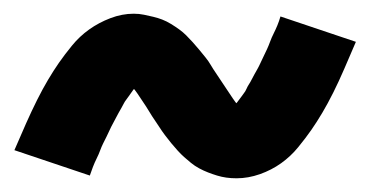

<svg xmlns="http://www.w3.org/2000/svg" viewBox="-20 -441 540 280"><path d="M325 -181Q317 -181 310 -182Q303 -183 296.5 -185Q290 -187 283.5 -189.5Q277 -192 270.5 -195.5Q264 -199 258.5 -203.5Q253 -208 248.5 -212Q244 -216 239 -221.5Q234 -227 229.5 -232.5Q225 -238 220.5 -244Q216 -250 212.5 -255.5Q209 -261 205.5 -266Q202 -271 197.5 -278.5Q193 -286 188.5 -292.5Q184 -299 180.5 -304.5Q177 -310 171.5 -315.5Q166 -321 166 -323Q167 -323 170 -322.5Q173 -322 176 -322Q178 -322 180.5 -322.5Q183 -323 184 -323Q184 -320 181 -317.5Q178 -315 174 -309.5Q170 -304 168 -301Q166 -298 164 -295.5Q162 -293 160.5 -290Q159 -287 157 -283.5Q155 -280 153 -276.5Q151 -273 149 -269Q147 -265 144.5 -260.5Q142 -256 140 -251.5Q138 -247 135.5 -242Q133 -237 130.5 -232Q128 -227 126 -221.5Q124 -216 121 -210Q118 -204 115.5 -197.5Q113 -191 111 -185L1 -222Q10 -243 18 -261Q26 -279 34 -295Q42 -311 50 -324.5Q58 -338 66 -349.5Q74 -361 85 -374.5Q96 -388 110 -398Q124 -408 141 -414.5Q158 -421 175 -421Q183 -421 190 -419.5Q197 -418 203.5 -416.5Q210 -415 216.5 -412.5Q223 -410 229.5 -406Q236 -402 241.5 -398Q247 -394 251.5 -389.5Q256 -385 261 -379.5Q266 -374 270.5 -368.5Q275 -363 279.5 -357.5Q284 -352 287.5 -346Q291 -340 294.5 -335Q298 -330 302.5 -323Q307 -316 311.5 -309.5Q316 -303 319.5 -297.5Q323 -292 328.5 -286Q334 -280 334 -278Q333 -278 330 -278.5Q327 -279 324 -279Q322 -279 319.5 -278.5Q317 -278 316 -278V-279Q316 -281 319 -284Q322 -287 326 -292Q330 -297 332 -300Q334 -303 336 -305.5Q338 -308 339.5 -311.5Q341 -315 343 -318Q345 -321 347 -325Q349 -329 351 -332.5Q353 -336 355.5 -340.5Q358 -345 360 -349.5Q362 -354 364.5 -359Q367 -364 369.5 -369.5Q372 -375 374 -380.5Q376 -386 379 -392Q382 -398 384.5 -404Q387 -410 389 -417L499 -380Q490 -359 482 -340.5Q474 -322 466 -306Q458 -290 450 -276.5Q442 -263 434 -251.5Q426 -240 415 -226.5Q404 -213 390 -203Q376 -193 359 -187Q342 -181 325 -181Z"/></svg>

Font: Iosevka Term Curly Heavy
Style: Regular
Weight: 900
Designer: Belleve Invis
Foundry: Belleve Invis
Version: Version 32.3.0